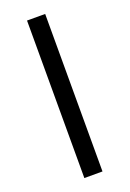

<svg xmlns="http://www.w3.org/2000/svg" viewBox="-131 -708 510 756"><g transform="rotate(-20 124.0 -330.0)"><path d="M162 0H86V-660H162Z"/></g></svg>

Font: Nata Sans
Style: Regular
Weight: 400
Designer: Daniel Uzquiano Cruz
Version: Version 1.001